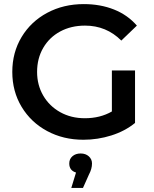

<svg xmlns="http://www.w3.org/2000/svg" viewBox="-20 -673 750 937"><path d="M526 -329H639V-73Q590 -33 523.5 -12Q457 9 387 9Q289 9 210 -33.5Q131 -76 85.5 -151.5Q40 -227 40 -322Q40 -417 85.5 -492.5Q131 -568 210.5 -610.5Q290 -653 389 -653Q470 -653 536.5 -626.5Q603 -600 648 -548L572 -475Q499 -548 395 -548Q327 -548 274 -519.5Q221 -491 191 -439.5Q161 -388 161 -322Q161 -258 191 -206.5Q221 -155 274 -125.5Q327 -96 394 -96Q469 -96 526 -129ZM429 125Q429 151 414 179L385 244H328L351 169Q318 159 318 125Q318 103 333.5 89.5Q349 76 373.5 76Q398 76 413.5 90Q429 104 429 125Z"/></svg>

Font: Montserrat Ace
Style: Bold
Weight: 600
Designer: Julieta Ulanovsky
Foundry: Julieta Ulanovsky
Version: Version 1